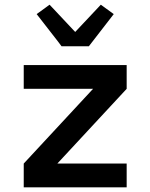

<svg xmlns="http://www.w3.org/2000/svg" viewBox="-20 -797 640 817"><path d="M81 0V-101L376 -419H81V-520H519V-419L224 -101H519V0ZM242 -600 227 -620 136 -737 191 -777 300 -661 409 -777 464 -737 358 -600Z"/></svg>

Font: Iosevka Aile
Style: Bold
Weight: 700
Designer: Belleve Invis
Foundry: Belleve Invis
Version: Version 28.0.1; ttfautohint (v1.8.4)